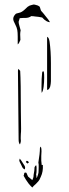

<svg xmlns="http://www.w3.org/2000/svg" viewBox="-20 -755 309 856"><path d="M59 -557Q65 -561 71 -577L70 -602Q70 -610 72 -620Q71 -625 67 -638Q63 -651 63 -658Q63 -659 68 -674Q73 -675 83 -675H92Q109 -675 119 -683H121Q128 -683 136.5 -681.5Q145 -680 151 -680L168 -677Q187 -656 203 -656Q196 -668 184 -682L172 -697L164 -706Q162 -708 160 -716Q158 -724 156 -726Q150 -731 140 -733Q134 -735 131 -735Q128 -735 122 -733L112 -730Q103 -726 94 -716Q86 -708 78 -703Q72 -699 62 -697Q52 -695 50 -693Q39 -682 39 -671Q39 -662 47 -648Q55 -633 57 -621.5Q59 -610 59 -592ZM204 -370Q205 -373 206 -381Q207 -389 207 -393V-473Q207 -527 201 -569Q199 -581 196.5 -585Q194 -589 190 -591V-423V-354Q195 -355 198 -358Q201 -361 204 -370ZM62 -237 63 -133Q63 -117 69 -111Q70 -114 71.5 -118.5Q73 -123 73 -128Q72 -138 72.5 -146Q73 -154 73 -159Q74 -166 74 -181Q74 -231 73 -258Q73 -392 70 -439L62 -448Q60 -443 60 -439Q62 -299 62 -237ZM177 -410Q177 -425 176 -431Q176 -436 172 -438Q168 -434 168 -432Q165 -407 165 -366Q165 -345 166 -341Q172 -349 174.5 -368.5Q177 -388 177 -410ZM108 64Q118 76 124 81Q128 75 140 65Q154 51 156 46L162 33Q173 10 171 -20L166 -19Q163 -38 164 -60L165 -80Q165 -101 160 -101L158 -94Q158 -72 151 -30Q153 -24 152.5 -11Q152 2 152 6Q152 17 150 21Q149 23 147.5 29.5Q146 36 141 38Q144 31 141 24L142 18Q143 15 143 5Q143 -5 143 -9Q143 -13 141 -19Q135 -13 134 -9Q134 4 130 24Q130 35 127 41L124 48Q120 44 105 32Q104 28 98 16Q97 14 92 14.5Q87 15 88 20Q87 20 87 23Q87 26 85 28Q95 47 108 64ZM66 -40Q66 -35 76 -17Q79 -8 83.5 -4Q88 0 91 0L92 -9Q91 -15 87 -20Q73 -43 68 -48ZM99 -38H100Q103 -38 106.5 -34.5Q110 -31 107 -29L102 -26Q95 -33 95 -33Z"/></svg>

Font: BM Euljiro oraeorae
Style: Regular
Weight: 400
Designer: Bongjin Kim; Bomjun Kim; Myungsoo Han; Hyesun Chae; Mikyoung Jeong; Wujin Sim; Minjae Kang; Suwha Jang;
Foundry: Sandoll Inc.
Version: Version 1.000;hotconv 1.0.109;makeexe 2.5.65596